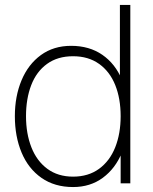

<svg xmlns="http://www.w3.org/2000/svg" viewBox="-20 -740 616 775"><path d="M275 15Q200.5 15 147.5 -22Q94.5 -59 67.2 -124Q40 -189 40 -271Q40 -351.5 67 -416Q94 -480.5 145.2 -517.8Q196.5 -555 267 -555Q340.5 -555 393 -518.8Q445.5 -482.5 472.2 -418.2Q499 -354 499 -271Q499 -189.5 472.5 -124.8Q446 -60 395.2 -22.5Q344.5 15 275 15ZM275 -27Q336.5 -27 379.8 -58.5Q423 -90 445 -145.2Q467 -200.5 467 -271Q467 -342.5 445 -397Q423 -451.5 379.8 -482.2Q336.5 -513 275 -513Q212.5 -513 169.8 -482Q127 -451 106 -396.2Q85 -341.5 85 -271Q85 -200.5 106.8 -145.2Q128.5 -90 171.2 -58.5Q214 -27 275 -27ZM467 0V-425H464V-720H506V0Z"/></svg>

Font: Manrope
Style: Regular
Weight: 400
Designer: Mikhail Sharanda
Foundry: Mikhail Sharanda
Version: Version 4.503